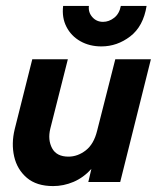

<svg xmlns="http://www.w3.org/2000/svg" viewBox="-20 -618 532 652"><path d="M160.4 13.9Q104.2 13.9 71.2 -14.2Q38.2 -42.4 28.1 -86.5Q18.1 -130.6 29.9 -179.2L89.6 -416.7H210.4L150.7 -180.6Q141.7 -143.1 156.9 -114.6Q172.2 -86.1 212.5 -86.1Q243.8 -86.1 271.2 -107.3Q298.6 -128.5 309.7 -173.6L371.5 -416.7H492.4L388.2 0H279.9L290.3 -44.4Q263.2 -14.6 229.5 -0.3Q195.8 13.9 160.4 13.9ZM324.3 -460.4Q284 -460.4 252.8 -478.1Q221.5 -495.8 205.6 -527.1Q189.6 -558.3 194.4 -597.9H281.9Q279.2 -576.4 293.4 -560.1Q307.6 -543.8 329.9 -543.8Q350 -543.8 367.7 -557.6Q385.4 -571.5 390.3 -597.9H477.8Q466.7 -528.5 422.2 -494.4Q377.8 -460.4 324.3 -460.4Z"/></svg>

Font: Afacad
Style: Bold Italic
Weight: 700
Italic angle: -14°
Designer: Kristian Moeller
Foundry: Dicotype
Version: Version 1.000; ttfautohint (v1.8.4.7-5d5b)